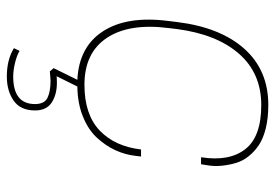

<svg xmlns="http://www.w3.org/2000/svg" viewBox="-138 -438 782 545"><g transform="rotate(90 252.5 -165.0)"><path d="M116.2 186 124 169.9Q135.3 177.2 157 182.6Q178.7 188 196.8 188Q274.9 188 274.9 126Q274.9 99.6 257.3 90.8Q239.7 82 208 82L182.1 84L172.9 73.2L206.1 5.9Q112.3 1.5 68.1 -67.1Q23.9 -135.7 39.1 -252.9L42 -276.9Q57.1 -399.9 117.9 -468Q178.7 -536.1 277.8 -536.1Q314 -536.1 343 -529.1Q372.1 -522 390.9 -509.5Q409.7 -497.1 423.1 -480.2Q436.5 -463.4 442.1 -444.1Q447.8 -424.8 450 -403.3Q452.1 -381.8 448.2 -360.8L445.8 -345.2H425.8Q438.5 -424.3 403.3 -470.2Q368.2 -516.1 277.8 -516.1Q187.5 -516.1 132.1 -452.9Q76.7 -389.6 62 -276.9L59.1 -252.9Q44.9 -141.1 87.2 -77.6Q129.4 -14.2 220.2 -14.2Q304.2 -14.2 349.6 -57.1Q395 -100.1 403.8 -174.8H423.8L421.9 -159.2Q418.5 -129.4 405.8 -101.8Q393.1 -74.2 370.4 -49.6Q347.7 -24.9 310.1 -9.8Q272.5 5.4 225.1 5.9L195.8 64.9Q200.7 64 214.8 64Q247.6 64 270.3 78.6Q293 93.3 293 126Q293 167.5 265.1 186.8Q237.3 206.1 196.8 206.1Q148.9 206.1 116.2 186Z"/></g></svg>

Font: Cooper Hewitt
Style: Thin Italic
Weight: 702
Designer: Village Type and Design LLC
Foundry: Cooper Hewitt Smithsonian Design Museum
Version: 1.000